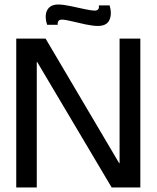

<svg xmlns="http://www.w3.org/2000/svg" viewBox="-20 -831 694 851"><path d="M52 0V-660H182L508 -108H510V-660H602V0H475L145 -556H143V0ZM414 -716Q391 -716 358.5 -723Q326 -730 297 -737Q268 -744 255 -744Q233 -744 236 -721H189Q176 -762 189.5 -786.5Q203 -811 238 -811Q260 -811 292.5 -804Q325 -797 355.5 -790.5Q386 -784 399 -784Q422 -784 418 -807H466Q477 -769 465 -742.5Q453 -716 414 -716Z"/></svg>

Font: Bricolage Grotesque 48pt
Style: Regular
Weight: 400
Designer: Mathieu Triay
Foundry: Atelier Triay
Version: Version 1.000; ttfautohint (v1.8.4.7-5d5b);gftools[0.9.32]